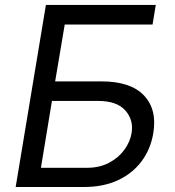

<svg xmlns="http://www.w3.org/2000/svg" viewBox="-20 -747 699 767"><path d="M42.6 0 163.4 -727.3H602.3L589.5 -649.1H238.6L200.3 -421.9H384.9Q502.1 -421.9 555.2 -365.6Q608.3 -309.3 592.3 -214.5Q581.7 -151.3 545.8 -103Q509.9 -54.7 451.7 -27.3Q393.5 0 315.3 0ZM143.5 -76.7H328.1Q377.8 -76.7 415.7 -96.8Q453.5 -116.8 476.7 -148.6Q500 -180.4 505.7 -215.9Q514.2 -268.1 480.5 -305.9Q446.7 -343.8 372.2 -343.8H187.5Z"/></svg>

Font: Inter UI
Style: Italic
Weight: 400
Italic angle: -9.39999°
Designer: Rasmus Andersson
Foundry: rsms
Version: 3.2;8d6f07862